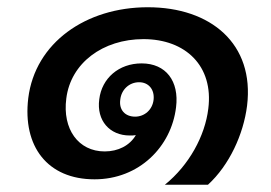

<svg xmlns="http://www.w3.org/2000/svg" viewBox="-20 -484 748 530"><path d="M435 26H554C613 -28 652 -113 662 -192C683 -363 562 -464 388 -464C217 -464 77 -366 58 -213C42 -80 111 11 241 11C364 11 453 -79 466 -188C475 -260 438 -309 371 -309C308 -309 261 -268 254 -210C246 -151 283 -110 338 -110C344 -110 350 -110 355 -111C338 -82 306 -66 269 -66C196 -66 152 -128 163 -212C175 -310 264 -376 376 -376C492 -376 570 -302 555 -184C546 -109 502 -28 435 26ZM312 -209C315 -237 337 -257 364 -257C390 -257 407 -237 404 -209C401 -181 379 -162 353 -162C325 -162 308 -181 312 -209Z"/></svg>

Font: TPK Tissa Web SemiBold
Style: Italic
Weight: 600
Italic angle: -7°
Designer: Jacques Le Bailly, Suppakit Chalermlarp | Katatrad Co.,Ltd.
Foundry: Jacques Le Bailly, Cadson Demak Co.,Ltd.
Version: Version 5.000;Glyphs 3.1.2 (3151)